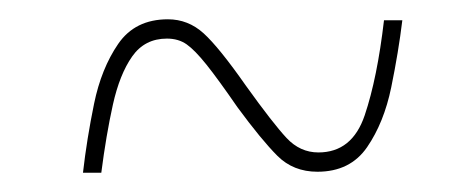

<svg xmlns="http://www.w3.org/2000/svg" viewBox="-20 -456 465 199"><path d="M66 -277Q70 -312 77.5 -348.5Q85 -385 102.5 -410.5Q120 -436 154 -436Q175 -436 191 -421.5Q207 -407 235 -367Q263 -328 277 -313Q291 -298 310 -298Q345 -298 358 -336.5Q371 -375 378 -435H397Q393 -402 385.5 -365.5Q378 -329 360.5 -303.5Q343 -278 309 -278Q284 -278 267.5 -294.5Q251 -311 226 -345Q206 -374 194 -389Q182 -404 173.5 -410Q165 -416 153 -416Q130 -416 117 -397.5Q104 -379 97 -347.5Q90 -316 85 -277Z"/></svg>

Font: Noto Serif Display ExtraCondensed SemiBold
Style: Italic
Weight: 600
Width: 2
Italic angle: -12°
Designer: Monotype Design Team
Foundry: Monotype Imaging Inc.
Version: Version 2.009